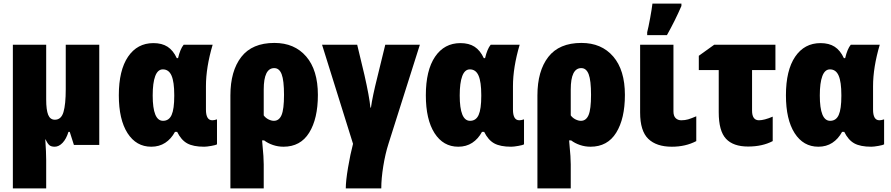

<svg xmlns="http://www.w3.org/2000/svg" viewBox="-20 -800 4921 1060"><path d="M528 0H388L365 -72H358Q346 -33 325.5 -11.5Q305 10 282 10Q262 10 252 1Q242 -8 231 -31H230Q235 42 235 84V240H51V-553H235V-251Q235 -193 246 -166Q257 -139 283 -139Q318 -139 330.5 -181.5Q343 -224 343 -307V-553H528Z M636 -274Q636 -412 687 -487Q738 -562 827 -562Q874 -562 905 -542Q936 -522 956 -479H963Q975 -530 994 -553H1154Q1117 -428 1117 -324V-195Q1117 -136 1152 -136Q1163 -136 1178 -141V-3Q1172 1 1146.5 5.5Q1121 10 1107 10Q1047 10 1013.5 -8.5Q980 -27 958 -72H946Q925 -33 892 -11.5Q859 10 815 10Q732 10 684 -65Q636 -140 636 -274ZM942 -270V-275Q942 -348 927 -382.5Q912 -417 879 -417Q851 -417 837 -380Q823 -343 823 -273Q823 -133 880 -133Q913 -133 927.5 -165.5Q942 -198 942 -270Z M1545 10Q1515 10 1487 0.5Q1459 -9 1438 -25H1427L1429 -1Q1436 69 1436 107V240H1252V-273Q1252 -408 1312 -485.5Q1372 -563 1495 -563Q1606 -563 1670.5 -488Q1735 -413 1735 -276Q1735 -145 1687 -67.5Q1639 10 1545 10ZM1436 -306V-163Q1446 -149 1462 -141Q1478 -133 1492 -133Q1521 -133 1534.5 -165Q1548 -197 1548 -276Q1548 -356 1535 -390Q1522 -424 1494 -424Q1436 -424 1436 -306Z M2125 -7Q2107 49 2096 117.5Q2085 186 2085 240H1889Q1889 199 1901.5 125Q1914 51 1929 -6L1758 -553H1952L1992 -386Q2019 -267 2025 -206H2028Q2036 -266 2064 -377L2107 -553H2298Z M2331 -274Q2331 -412 2382 -487Q2433 -562 2522 -562Q2569 -562 2600 -542Q2631 -522 2651 -479H2658Q2670 -530 2689 -553H2849Q2812 -428 2812 -324V-195Q2812 -136 2847 -136Q2858 -136 2873 -141V-3Q2867 1 2841.5 5.5Q2816 10 2802 10Q2742 10 2708.5 -8.5Q2675 -27 2653 -72H2641Q2620 -33 2587 -11.5Q2554 10 2510 10Q2427 10 2379 -65Q2331 -140 2331 -274ZM2637 -270V-275Q2637 -348 2622 -382.5Q2607 -417 2574 -417Q2546 -417 2532 -380Q2518 -343 2518 -273Q2518 -133 2575 -133Q2608 -133 2622.5 -165.5Q2637 -198 2637 -270Z M3240 10Q3210 10 3182 0.5Q3154 -9 3133 -25H3122L3124 -1Q3131 69 3131 107V240H2947V-273Q2947 -408 3007 -485.5Q3067 -563 3190 -563Q3301 -563 3365.5 -488Q3430 -413 3430 -276Q3430 -145 3382 -67.5Q3334 10 3240 10ZM3131 -306V-163Q3141 -149 3157 -141Q3173 -133 3187 -133Q3216 -133 3229.5 -165Q3243 -197 3243 -276Q3243 -356 3230 -390Q3217 -424 3189 -424Q3131 -424 3131 -306Z M3698 -185Q3698 -160 3710 -148Q3722 -136 3741 -136Q3762 -136 3779 -141Q3796 -146 3824 -158V-21Q3765 10 3689 10Q3604 10 3559 -33.5Q3514 -77 3514 -179V-553H3698ZM3553 -622Q3560 -649 3569.5 -701Q3579 -753 3582 -780H3742V-767Q3707 -686 3662 -606H3553Z M4261 -413H4132V-189Q4132 -163 4141.5 -149.5Q4151 -136 4170 -136Q4199 -136 4246 -156V-21Q4189 9 4110 9Q4028 9 3988 -34Q3948 -77 3948 -180V-413H3838V-492L3923 -553H4261Z M4319 -274Q4319 -412 4370 -487Q4421 -562 4510 -562Q4557 -562 4588 -542Q4619 -522 4639 -479H4646Q4658 -530 4677 -553H4837Q4800 -428 4800 -324V-195Q4800 -136 4835 -136Q4846 -136 4861 -141V-3Q4855 1 4829.5 5.5Q4804 10 4790 10Q4730 10 4696.5 -8.5Q4663 -27 4641 -72H4629Q4608 -33 4575 -11.5Q4542 10 4498 10Q4415 10 4367 -65Q4319 -140 4319 -274ZM4625 -270V-275Q4625 -348 4610 -382.5Q4595 -417 4562 -417Q4534 -417 4520 -380Q4506 -343 4506 -273Q4506 -133 4563 -133Q4596 -133 4610.5 -165.5Q4625 -198 4625 -270Z"/></svg>

Font: Noto Sans Display Black Narrow
Style: Regular
Weight: 900
Width: 4
Designer: Monotype Design team
Foundry: Monotype Imaging Inc.
Version: Version 1.000